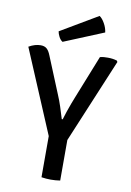

<svg xmlns="http://www.w3.org/2000/svg" viewBox="-98 -958 694 1021"><g transform="rotate(10 249.5 -447.0)"><path d="M199.5 -281H300.5V0Q289 2 275.5 3Q262 4 250 4Q239 4 225 3Q211 2 199.5 0ZM394.5 -683Q405 -686 416 -686.8Q427 -687.5 437 -687.5Q450.5 -687.5 463 -685.8Q475.5 -684 486.5 -680.5L490.5 -673.5L292 -198.5H209.5L10 -671.5Q27.5 -681.5 43.2 -686Q59 -690.5 73.5 -690.5Q95 -690.5 107 -679.8Q119 -669 128 -646L210 -446Q221 -420.5 232.2 -386.5Q243.5 -352.5 252 -323H257Q262.5 -342.5 270.8 -366.5Q279 -390.5 287.2 -412.5Q295.5 -434.5 301 -448ZM355 -898.5Q370 -888.5 383.2 -865Q396.5 -841.5 399.5 -817L184.5 -728.5Q172.5 -736 164.5 -751.5Q156.5 -767 154.5 -780Z"/></g></svg>

Font: Signika Negative Light
Style: Regular
Weight: 400
Version: Version 2.001